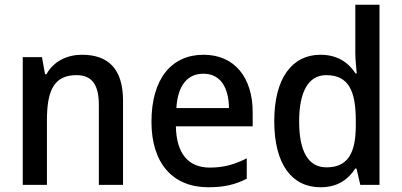

<svg xmlns="http://www.w3.org/2000/svg" viewBox="-20 -780 1696 810"><path d="M326 -549C265 -549 207 -523 176 -467H170L157 -539H76V0H178V-273C178 -400 209 -463 303 -463C369 -463 397 -421 397 -338V0H499V-356C499 -489 437 -549 326 -549Z M839 -549C703 -549 619 -447 619 -266C619 -92 708 10 859 10C925 10 972 -1 1021 -26V-112C969 -86 924 -73 865 -73C774 -73 724 -133 722 -247H1046V-307C1046 -452 970 -549 839 -549ZM838 -469C912 -469 945 -408 946 -324H724C730 -420 771 -469 838 -469Z M1332 10C1404 10 1448 -22 1479 -69H1484L1500 0H1581V-760H1479V-555C1479 -529 1483 -493 1485 -470H1480C1450 -517 1402 -549 1332 -549C1213 -549 1137 -451 1137 -269C1137 -86 1212 10 1332 10ZM1357 -74C1280 -74 1242 -142 1242 -268C1242 -391 1280 -463 1356 -463C1450 -463 1481 -398 1481 -271V-250C1481 -132 1446 -74 1357 -74Z"/></svg>

Font: Noto Sans Gujarati SemiCondensed Medium
Style: Regular
Weight: 500
Width: 4
Designer: Jelle Bosma - Monotype Design Team, Universal Thirst
Foundry: Monotype Imaging Inc.
Version: Version 2.106